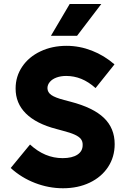

<svg xmlns="http://www.w3.org/2000/svg" viewBox="-20 -957 649 990"><path d="M35.2 -90.8 134.8 -211.9Q210.9 -141.6 302.7 -141.6Q352.1 -141.6 379.4 -159.7Q406.7 -177.7 406.2 -210Q406.7 -227.5 397.2 -240Q387.7 -252.4 365.2 -262.7Q342.8 -272.9 302.7 -283.2L270.5 -292Q167 -318.8 113.5 -371.8Q60.1 -424.8 60.5 -501Q60.5 -563 94.5 -613.3Q128.4 -663.6 188.5 -692.1Q248.5 -720.7 323.2 -720.7Q390.1 -720.7 453.9 -695.8Q517.6 -670.9 570.3 -625L472.7 -502.9Q436.5 -535.2 399.2 -550.3Q361.8 -565.4 321.3 -565.4Q293.9 -565.4 271.7 -557.4Q249.5 -549.3 237.1 -534.7Q224.6 -520 224.6 -502Q225.1 -481 244.4 -467.3Q263.7 -453.6 310.5 -441.4L343.8 -432.6Q460.4 -402.3 515.9 -349.1Q571.3 -295.9 571.3 -213.9Q571.3 -147.9 537.4 -96.2Q503.4 -44.4 442.9 -15.4Q382.3 13.7 304.7 13.7Q231.4 13.7 160.9 -13.4Q90.3 -40.5 35.2 -90.8ZM242.7 -772.5 339.4 -936.5H502.4L377.4 -772.5Z"/></svg>

Font: Wanted Sans ExtraBold
Style: Regular
Weight: 800
Designer: Original Design by Kil Hyung-jin and Kang Hanbin, Wanted Lab, Inc; Hangeul from Source Han Sans by Jang Soo-young and Ka
Foundry: Wanted Lab, Inc.
Version: Version 1.003